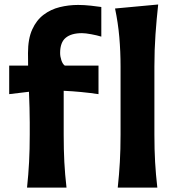

<svg xmlns="http://www.w3.org/2000/svg" viewBox="-20 -847 791 867"><path d="M102.1 0Q108.4 -59.6 111.3 -115.2Q114.3 -170.9 114.3 -239.3V-293.9Q114.3 -324.2 113.3 -359.6Q112.3 -395 110.8 -432.6L21.5 -421.9V-550.8H106.9Q106.9 -565.4 106.7 -579.6Q106.4 -593.8 106.4 -607.4Q106.4 -671.9 125.5 -713.9Q144.5 -755.9 176.8 -780.3Q209 -804.7 249.5 -814.7Q290 -824.7 333 -824.7Q359.9 -824.7 390.9 -821.3Q421.9 -817.9 437.5 -815.4V-681.6Q418.5 -687.5 392.1 -692.4Q365.7 -697.3 350.1 -697.3Q302.2 -697.3 276.9 -676.5Q251.5 -655.8 251.5 -607.9Q251.5 -591.8 257.1 -575Q262.7 -558.1 272.5 -550.8H424.8V-421.9Q345.2 -433.6 267.6 -437V-239.3Q267.6 -170.9 270.5 -115.2Q273.4 -59.6 280.3 0ZM511.7 0Q518.1 -59.6 521.2 -115.2Q524.4 -170.9 524.4 -239.7V-546.4Q524.4 -614.3 518.8 -679Q513.2 -743.7 499.5 -808.6L694.3 -826.7Q687 -760.7 682.1 -691.4Q677.2 -622.1 677.2 -546.4V-239.7Q677.2 -170.9 680.4 -115.2Q683.6 -59.6 690.4 0Z"/></svg>

Font: Pinar DS1 Bold
Style: Regular
Weight: 700
Designer: Amin Abedi
Version: Version 3.000